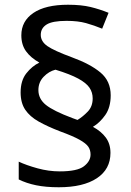

<svg xmlns="http://www.w3.org/2000/svg" viewBox="-20 -785 553 810"><path d="M67 -395Q67 -445 91 -475.5Q115 -506 146 -521Q110 -541 90 -568.5Q70 -596 70 -636Q70 -696 121 -730.5Q172 -765 267 -765Q323 -765 362 -755.5Q401 -746 438 -731L411 -664Q377 -678 343 -687.5Q309 -697 261 -697Q201 -697 176.5 -681.5Q152 -666 152 -638Q152 -610 180 -590.5Q208 -571 284 -543Q361 -515 404 -479Q447 -443 447 -383Q447 -332 424 -299.5Q401 -267 372 -250Q407 -231 426.5 -204.5Q446 -178 446 -140Q446 -71 388.5 -33Q331 5 228 5Q173 5 132 -3.5Q91 -12 59 -28V-103Q91 -88 138 -75Q185 -62 232 -62Q306 -62 334 -83.5Q362 -105 362 -133Q362 -152 352.5 -166Q343 -180 315.5 -195.5Q288 -211 233 -231Q181 -251 143.5 -272Q106 -293 86.5 -322Q67 -351 67 -395ZM142 -405Q142 -368 173.5 -342.5Q205 -317 285 -287L307 -279Q330 -293 350.5 -314.5Q371 -336 371 -370Q371 -395 357.5 -415Q344 -435 310 -453.5Q276 -472 214 -491Q186 -484 164 -461Q142 -438 142 -405Z"/></svg>

Font: Noto Sans Kaithi
Style: Regular
Weight: 400
Designer: Monotype Design Team
Foundry: Monotype Imaging Inc.
Version: Version 2.005; ttfautohint (v1.8.4.7-5d5b)